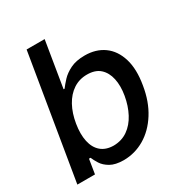

<svg xmlns="http://www.w3.org/2000/svg" viewBox="-173 -850 922 981"><g transform="rotate(-30 287.5 -359.0)"><path d="M273.4 10.7Q224.1 10.3 195.6 -6.3Q167 -22.9 152.8 -45.4Q138.7 -67.9 131.8 -85H122.6L108.9 0H4.9L125.5 -727.5H231.9L187.5 -457H193.4Q206.1 -474.1 226.8 -496.6Q247.6 -519 281.7 -535.9Q315.9 -552.7 366.7 -552.7Q432.6 -552.7 478.8 -519.5Q524.9 -486.3 544.2 -423.3Q563.5 -360.4 548.3 -271.5Q534.2 -183.6 494.1 -120.4Q454.1 -57.1 397 -23.4Q339.8 10.3 273.4 10.7ZM265.6 -79.6Q313.5 -80.1 349.4 -105.2Q385.3 -130.4 408.4 -174.1Q431.6 -217.8 440.9 -272.5Q450.2 -326.7 440.9 -369.6Q431.6 -412.6 404.1 -437.5Q376.5 -462.4 328.1 -462.4Q282.2 -462.4 246.6 -438.7Q210.9 -415 187.5 -372.3Q164.1 -329.6 154.8 -272.5Q145.5 -215.3 154.8 -171.9Q164.1 -128.4 192.1 -104.2Q220.2 -80.1 265.6 -79.6Z"/></g></svg>

Font: Inter Tight Medium
Style: Italic
Weight: 500
Italic angle: -9.39999°
Designer: Rasmus Andersson
Foundry: rsms
Version: Version 3.004